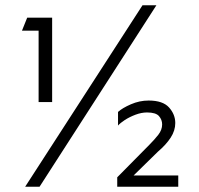

<svg xmlns="http://www.w3.org/2000/svg" viewBox="-20 -708 754 728"><path d="M424.5 0V-35.7L546 -158.7Q565.3 -178 580.1 -196.8Q594.8 -215.7 594.8 -236.3Q594.8 -253.8 582.9 -267.7Q570.9 -281.6 537.4 -281.6Q516.2 -281.6 493.5 -273Q470.8 -264.4 452.9 -252.7Q435 -240.9 427.5 -231.9V-283.6Q443.8 -298.4 476.4 -312.6Q508.9 -326.8 543.6 -326.8Q597.4 -326.8 621 -300.5Q644.6 -274.1 644.6 -241.5Q644.6 -213 627.2 -186.2Q609.9 -159.4 578.5 -132.7L486.5 -42.6H655.9V0ZM177.7 -321H126.4V-591.7H63.3L83.1 -641H177.7ZM75.4 0 520.3 -688H573L130 0Z"/></svg>

Font: Roundo Variable
Style: Regular
Weight: 200
Designer: Shiva Nallaperumal
Foundry: Indian Type Foundry
Version: Version 2.000